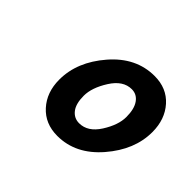

<svg xmlns="http://www.w3.org/2000/svg" viewBox="-84 -837 535 535"><g transform="rotate(45 183.0 -570.0)"><path d="M241 -654Q207 -654 183 -616Q159 -578 159 -546.5Q159 -515 171.5 -499Q184 -483 204 -483Q238 -483 261.5 -520Q285 -557 285 -588.5Q285 -620 273 -637Q261 -654 241 -654ZM79 -530Q79 -600 133 -662.5Q187 -725 260 -725Q308 -725 337 -692.5Q366 -660 366 -610Q366 -540 312 -477.5Q258 -415 186 -415Q138 -415 108.5 -447.5Q79 -480 79 -530Z"/></g></svg>

Font: Kalam
Style: Regular
Weight: 400
Designer: Lipi Raval (Devanagari and Latin), Jonny Pinhorn (Latin)
Foundry: Indian Type Foundry
Version: Version 2.001;PS 1.0;hotconv 1.0.79;makeotf.lib2.5.61930; tt